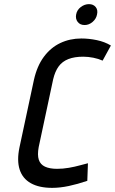

<svg xmlns="http://www.w3.org/2000/svg" viewBox="-20 -897 556 928"><path d="M410 -877Q389 -877 370.5 -863Q352 -849 348 -827Q344 -806 355.5 -791Q367 -776 389 -776Q410 -776 427.5 -791Q445 -806 449 -827Q454 -849 442.5 -863Q431 -877 410 -877ZM476 -604 516 -677Q486 -695 448 -703Q410 -711 373 -711Q318 -711 271.5 -689Q225 -667 192 -622.5Q159 -578 144 -511L74 -184Q61 -121 75 -77.5Q89 -34 129 -11.5Q169 11 232 11Q270 11 312.5 2Q355 -7 402 -23L405 -108Q392 -105 367 -98Q342 -91 313 -86Q284 -81 256 -81Q220 -81 197.5 -91.5Q175 -102 167.5 -125Q160 -148 167 -186L237 -514Q246 -552 263.5 -576Q281 -600 310.5 -611.5Q340 -623 382 -623Q406 -623 431 -618Q456 -613 476 -604Z"/></svg>

Font: Advent Pro SemiBold
Style: Italic
Weight: 600
Italic angle: -12°
Version: Version 3.000